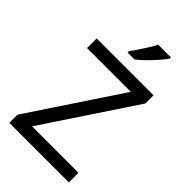

<svg xmlns="http://www.w3.org/2000/svg" viewBox="-278 -1036 1129 1129"><g transform="rotate(45 286.0 -472.0)"><path d="M533 0H38V-68L414 -634H50V-714H523V-646L147 -80H533ZM438 -934Q426 -916 401 -887.5Q376 -859 347.5 -830.5Q319 -802 295 -784H237V-796Q252 -815 269.5 -841Q287 -867 304 -894.5Q321 -922 332 -944H438Z"/></g></svg>

Font: Noto Sans Thai Looped
Style: Regular
Weight: 400
Designer: Sasikarn Vongin, Ben Mitchell
Foundry: The Fontpad Ltd
Version: Version 1.001; ttfautohint (v1.8.4.7-5d5b)